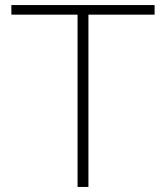

<svg xmlns="http://www.w3.org/2000/svg" viewBox="-20 -740 657 760"><path d="M287 0H330V-682H592V-720H25V-682H287Z"/></svg>

Font: Aspekta 150
Style: Regular
Weight: 150
Designer: Ivo Dolenc
Version: Version 2.000